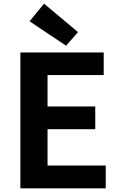

<svg xmlns="http://www.w3.org/2000/svg" viewBox="-20 -1026 655 1046"><path d="M340 -777 405 -851 220 -1006 141 -910ZM91 0H556V-124H239V-322H499V-446H239V-617H545V-740H91Z"/></svg>

Font: Spoqa Han Sans Neo Bold
Style: Bold
Weight: 700
Designer: [Spoqa Han Sans Neo] Dong-huui Kim  Younghwa Kang  Yujin Lee  [Noto Sans] Ryoko NISHIZUKA  (kana & ideographs); Paul D. 
Foundry: Spoqa (http://www.spoqa-han-sans.com)
Version: Version 1.000